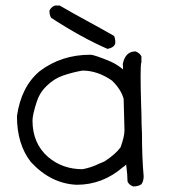

<svg xmlns="http://www.w3.org/2000/svg" viewBox="-20 -671 620 691"><path d="M277 -62Q309 -68 337 -82L356 -90Q396 -116 414 -141Q428 -180 428 -202L425 -315Q416 -349 383 -381Q331 -417 277 -417Q242 -411 208 -399.5Q174 -388 147 -361Q123 -338 113 -307Q97 -259 97 -237Q97 -155 153 -106Q205 -62 277 -62ZM459 0 457 -1Q443 -7 439 -18Q439 -40 434 -79Q429 -73 422 -69Q349 -6 256 -6Q163 -10 91 -88Q41 -152 41 -253Q56 -359 123 -415Q201 -474 305 -474Q320 -474 379 -449Q403 -438 423 -421L422 -441Q431 -486 468 -486Q483 -480 489 -468V-447Q486 -443 486 -397Q486 -358 488 -291Q489 -277 489 -262Q489 -228 491 -190Q491 -103 497 -37Q497 -19 489 -8Q478 0 459 0ZM367 -495Q271 -537 164 -607Q158 -616 158 -633Q165 -647 178 -651H195Q243 -623 292 -596.5Q341 -570 390 -542Q395 -535 395 -516Q392 -500 367 -495Z"/></svg>

Font: Yozai
Style: Regular
Weight: 400
Designer: LXGW / Y.OzVox
Foundry: LXGW / Y.OzVox
Version: Version 0.861;October 22, 2024